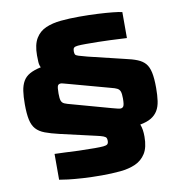

<svg xmlns="http://www.w3.org/2000/svg" viewBox="-92 -782 983 1040"><g transform="rotate(-10 399.0 -262.0)"><path d="M385 172Q328 172 280.5 169Q233 166 200 162Q167 158 152 155V13Q173 13 207 15Q241 17 284 18.5Q327 20 373 20Q403 20 419.5 18.5Q436 17 442 11.5Q448 6 448 -7Q448 -17 445 -23Q442 -29 429.5 -34Q417 -39 389 -45L197 -89Q150 -100 119.5 -111.5Q89 -123 71.5 -142.5Q54 -162 47 -195Q40 -228 40 -280Q40 -322 44.5 -352.5Q49 -383 61.5 -405Q74 -427 98 -440.5Q122 -454 160 -462Q153 -475 152 -493Q151 -511 151 -529Q151 -588 171.5 -622Q192 -656 228 -671.5Q264 -687 311.5 -691.5Q359 -696 412 -696Q468 -696 515 -693.5Q562 -691 596 -687.5Q630 -684 647 -680V-537Q616 -539 554.5 -541.5Q493 -544 423 -544Q394 -544 378 -542.5Q362 -541 356.5 -535.5Q351 -530 351 -517Q351 -505 354 -499Q357 -493 371.5 -488.5Q386 -484 420 -475L615 -428Q657 -419 684 -408Q711 -397 726.5 -379Q742 -361 749 -329Q756 -297 756 -244Q756 -203 751.5 -172Q747 -141 734 -119.5Q721 -98 698 -84Q675 -70 637 -63Q643 -48 645.5 -31.5Q648 -15 648 5Q648 64 627 97.5Q606 131 570 147Q534 163 486 167.5Q438 172 385 172ZM230 -305Q230 -278 234.5 -265.5Q239 -253 252 -247.5Q265 -242 289 -236L502 -177Q524 -171 533 -169Q542 -167 546 -167Q558 -167 563.5 -176.5Q569 -186 569 -219Q569 -245 564.5 -257Q560 -269 548.5 -275Q537 -281 516 -286L300 -345Q281 -350 268.5 -353.5Q256 -357 252 -357Q239 -357 234.5 -348Q230 -339 230 -305Z"/></g></svg>

Font: Saira Expanded ExtraBold
Style: Regular
Weight: 800
Width: 7
Designer: Hector Gatti with collaboration of the Omnibus-Type team
Foundry: Omnibus-Type
Version: Version 1.101